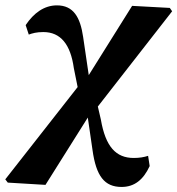

<svg xmlns="http://www.w3.org/2000/svg" viewBox="-77 -517 674 730"><path d="M-47.4 177.3 95.9 185.9 263.6 -80.8 281.1 -94.1 577.5 -474.2 568.6 -486.9 425.3 -494.7 248.2 -211.8 230.8 -202.1 -56.9 164.9 -47.4 177.3ZM221.2 -170.9 273.4 -195.1H265.8L239 -377C228.1 -451.4 202.3 -496.6 139.4 -496.6C90.9 -496.6 51 -467.3 20.6 -421.5L32.4 -385.5C46.4 -390.6 62 -395.1 87.9 -395.1C153.6 -395.1 191.3 -347.9 203.7 -258L221.2 -170.9ZM385.4 193.8C433.9 193.8 468 166.6 492.1 114.4L486.1 75.5C470.5 80.6 453.1 83.6 431.5 83.6C363.9 83.6 324.3 40.9 306.5 -62.4L289 -137.8L238.1 -123.1H249.1L274.6 52.5C288.4 153.4 320.7 193.8 385.4 193.8Z"/></svg>

Font: Source Serif 4 Variable
Style: Italic
Weight: 400
Italic angle: -12°
Designer: Frank Grießhammer
Foundry: Adobe Systems Incorporated
Version: Version 4.004;hotconv 1.0.116;makeotfexe 2.5.65601